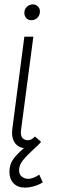

<svg xmlns="http://www.w3.org/2000/svg" viewBox="-20 -667 272 875"><path d="M123 -575Q108 -575 99.5 -584.5Q91 -594 91 -609Q91 -625 102.5 -636Q114 -647 129 -647Q143 -647 152.5 -638Q162 -629 162 -615Q162 -598 151 -586.5Q140 -575 123 -575ZM175 164Q158 175 135.5 181.5Q113 188 94 188Q61 188 42 168.5Q23 149 23 116Q23 85 38 62Q53 39 89 8Q64 5 49.5 -13.5Q35 -32 35 -61Q35 -72 36 -78L91 -500H132L76 -75Q75 -71 75 -63Q75 -45 84 -36.5Q93 -28 107 -28Q124 -28 139 -45L167 -21Q163 -15 158.5 -11Q154 -7 151 -3Q102 41 84.5 63.5Q67 86 67 109Q67 129 80 138.5Q93 148 109 148Q130 148 159 129Z"/></svg>

Font: Bellota Light
Style: Italic
Weight: 300
Italic angle: -7.5°
Designer: Kemie Guaida
Foundry: Kemie Guaida
Version: Version 4.001